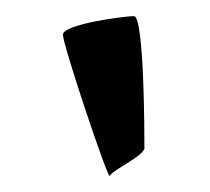

<svg xmlns="http://www.w3.org/2000/svg" viewBox="-20 -800 260 238"><path d="M58 -757C58 -744 114 -577 116 -582C120 -590 162 -608 159 -618C159 -630 159 -780 146 -780C134 -780 58 -770 58 -757Z"/></svg>

Font: Ampere
Style: SuExt
Weight: 400
Version: Version 1